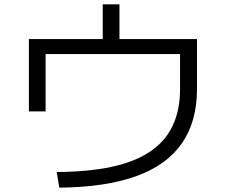

<svg xmlns="http://www.w3.org/2000/svg" viewBox="-20 -832 1040 884"><path d="M241 -40Q388 -41 494.5 -64Q601 -87 671 -134Q741 -181 775 -253Q809 -325 809 -422V-583H190V-319H113V-652H453V-812H530V-652H887V-422Q887 -272 817 -171.5Q747 -71 606 -20.5Q465 30 253 32Z"/></svg>

Font: M PLUS 1 Thin
Style: Regular
Weight: 400
Version: Version 1.001